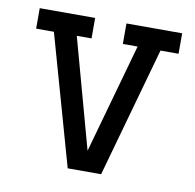

<svg xmlns="http://www.w3.org/2000/svg" viewBox="-63 -564 638 628"><g transform="rotate(10 256.5 -250.0)"><path d="M204 -500V-432H155L255 -68L357 -432H308V-500H493V-432H433L312 0H201L79 -432H20V-500Z"/></g></svg>

Font: Kelly Slab
Style: Regular
Weight: 400
Designer: Denis Masharov
Foundry: Denis Masharov
Version: Version 1.001